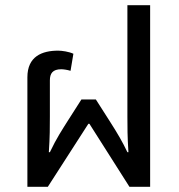

<svg xmlns="http://www.w3.org/2000/svg" viewBox="-20 -723 692 743"><path d="M86 0H165L322 -244H326L481 0H561V-703H473V-271C473 -232 473 -194 477 -134H473C454 -174 436 -205 404 -255L351 -338H295L242 -255C222 -223 199 -189 173 -134H169C173 -194 173 -232 173 -271V-412C173 -439 184 -455 217 -455C225 -455 240 -453 253 -449L264 -515C247 -523 220 -527 205 -527C143 -527 86 -505 86 -424Z"/></svg>

Font: Noto Sans Thai UI
Style: Regular
Weight: 400
Designer: Monotype Design Team
Foundry: Monotype Imaging Inc.
Version: Version 1.901